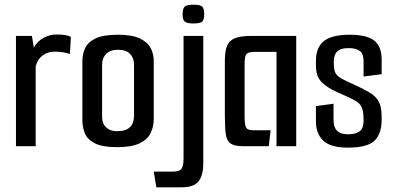

<svg xmlns="http://www.w3.org/2000/svg" viewBox="-20 -623 1682 818"><path d="M48 0V-470H116L124 -421Q140 -448 166 -462Q192 -476 220 -476Q245 -476 258.5 -473.5Q272 -471 282 -466L278 -393Q266 -397 250.5 -400Q235 -403 213 -403Q184 -403 162 -387Q140 -371 132 -340V0Z M479 4Q417 4 385 -12Q353 -28 342 -54Q331 -80 331 -109V-362Q331 -392 342.5 -417.5Q354 -443 386.5 -459Q419 -475 483 -475Q542 -475 575 -459.5Q608 -444 621.5 -419Q635 -394 635 -363V-116Q635 -83 621.5 -55.5Q608 -28 574 -12Q540 4 479 4ZM478 -64Q516 -64 533.5 -81Q551 -98 551 -130V-348Q551 -376 534 -393.5Q517 -411 483 -411Q450 -411 432.5 -393.5Q415 -376 415 -348V-125Q415 -97 432 -80.5Q449 -64 478 -64Z M646 175 635 108H719Q745 108 753.5 95.5Q762 83 762 52V-470H846V74Q846 124 826 149.5Q806 175 753 175ZM804 -523Q775 -523 766.5 -531.5Q758 -540 758 -562Q758 -586 766.5 -594.5Q775 -603 804 -603Q834 -603 842 -594.5Q850 -586 850 -562Q850 -540 842 -531.5Q834 -523 804 -523Z M1017 0Q979 0 962.5 -11.5Q946 -23 942 -51Q938 -79 938 -129V-365Q938 -404 947 -427Q956 -450 980.5 -460Q1005 -470 1050 -470H1242V0H1158V-402H1066Q1044 -402 1035 -396.5Q1026 -391 1024 -378Q1022 -365 1022 -342V-129Q1022 -102 1025 -89Q1028 -76 1036.5 -72Q1045 -68 1062 -68H1133L1125 0Z M1462 6Q1389 6 1357.5 -23.5Q1326 -53 1326 -106V-171L1401 -181V-110Q1401 -95 1406 -81.5Q1411 -68 1424.5 -59.5Q1438 -51 1464 -51Q1494 -51 1511.5 -63Q1529 -75 1529 -110Q1529 -149 1520.5 -167.5Q1512 -186 1483 -200Q1475 -204 1463 -209.5Q1451 -215 1437.5 -221Q1424 -227 1412 -232.5Q1400 -238 1393 -242Q1365 -258 1350.5 -273Q1336 -288 1331 -305.5Q1326 -323 1326 -346V-363Q1326 -421 1360 -448Q1394 -475 1469 -475Q1543 -475 1574.5 -450Q1606 -425 1606 -369V-307L1529 -297V-362Q1529 -394 1513 -406Q1497 -418 1466 -418Q1437 -418 1423.5 -409Q1410 -400 1406 -386.5Q1402 -373 1402 -360Q1402 -327 1408.5 -313.5Q1415 -300 1435 -288Q1445 -283 1460.5 -275.5Q1476 -268 1495 -259.5Q1514 -251 1534 -240Q1574 -221 1590 -196.5Q1606 -172 1606 -126V-113Q1606 -53 1575.5 -23.5Q1545 6 1462 6Z"/></svg>

Font: Smooch Sans Thin SemiBold
Style: Regular
Weight: 600
Version: Version 1.010